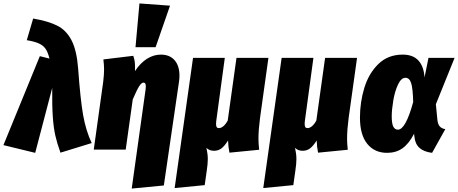

<svg xmlns="http://www.w3.org/2000/svg" viewBox="-53 -871 2667 1118"><path d="M402 -472Q415 -292 431 -201Q447 -110 481 -38L299 18Q279 -38 269 -82.5Q259 -127 254.5 -190Q250 -253 251 -359L152 19L-33 -26L179 -544L235 -530Q226 -567 212.5 -586.5Q199 -606 174.5 -617.5Q150 -629 103 -637L140 -763Q229 -748 281.5 -721Q334 -694 364 -635.5Q394 -577 402 -472Z M795 -352Q796 -359 796 -369Q796 -390 783 -390Q771 -390 757.5 -369Q744 -348 720 -292L679 0H493L548 -395Q553 -437 553 -466Q553 -493 549 -525L723 -546Q730 -527 732 -508Q734 -489 733 -457Q764 -504 802.5 -528.5Q841 -553 884 -553Q935 -553 963.5 -520.5Q992 -488 992 -430Q992 -413 989 -393L901 209L714 227ZM759 -851 937 -838 853 -596H736Z M1452 -64Q1452 -35 1456 1L1283 18Q1276 -16 1275 -53Q1255 -21 1236.5 -7Q1218 7 1193 7Q1166 7 1149 -10Q1157 26 1157 55Q1157 82 1151 122L1139 207L964 224L1071 -534H1256L1206 -165Q1205 -159 1205 -150Q1205 -136 1209 -130.5Q1213 -125 1222 -125Q1234 -125 1247.5 -136Q1261 -147 1273 -169L1324 -534H1510L1461 -183Q1452 -114 1452 -64Z M1968 -64Q1968 -35 1972 1L1799 18Q1792 -16 1791 -53Q1771 -21 1752.5 -7Q1734 7 1709 7Q1682 7 1665 -10Q1673 26 1673 55Q1673 82 1667 122L1655 207L1480 224L1587 -534H1772L1722 -165Q1721 -159 1721 -150Q1721 -136 1725 -130.5Q1729 -125 1738 -125Q1750 -125 1763.5 -136Q1777 -147 1789 -169L1840 -534H2026L1977 -183Q1968 -114 1968 -64Z M2419 -420 2442 -534H2594L2485 -264L2494 -172Q2497 -146 2508.5 -134Q2520 -122 2540 -119L2463 19Q2415 13 2389.5 -10Q2364 -33 2360 -76L2358 -92Q2328 -34 2290.5 -7.5Q2253 19 2201 19Q2128 19 2085.5 -33.5Q2043 -86 2043 -186Q2043 -276 2068.5 -359.5Q2094 -443 2150 -498Q2206 -553 2292 -553Q2352 -553 2383.5 -518.5Q2415 -484 2419 -420ZM2228 -193Q2228 -152 2237 -134Q2246 -116 2264 -116Q2309 -116 2353 -277Q2351 -357 2341 -387.5Q2331 -418 2308 -418Q2283 -418 2264.5 -378.5Q2246 -339 2237 -285.5Q2228 -232 2228 -193Z"/></svg>

Font: Fira Sans Condensed Black
Style: Italic
Weight: 900
Width: 3
Italic angle: -8°
Designer: Carrois Corporate & Edenspiekermann AG
Foundry: Carrois Corporate GbR & Edenspiekermann AG
Version: Version 4.203